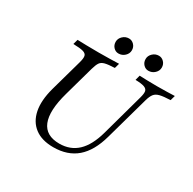

<svg xmlns="http://www.w3.org/2000/svg" viewBox="-160 -886 1070 1063"><g transform="rotate(30 375.0 -354.5)"><path d="M308.1 11.3Q234.7 11.3 189.9 -22.6Q145.2 -56.5 132.7 -118.1Q120.2 -179.8 143.5 -265.3L200.8 -470.2Q208.9 -499.2 205.6 -513.3Q202.4 -527.4 182.7 -533.1Q162.9 -538.7 119.4 -539.5L128.2 -571Q150.8 -570.2 185.9 -569.4Q221 -568.5 264.5 -568.5Q302.4 -568.5 335.5 -569.4Q368.5 -570.2 393.5 -571L384.7 -539.5Q343.5 -537.9 323 -532.7Q302.4 -527.4 293.1 -513.3Q283.9 -499.2 275.8 -470.2L222.6 -279.8Q187.1 -153.2 213.7 -87.9Q240.3 -22.6 327.4 -22.6Q396.8 -22.6 443.1 -66.1Q489.5 -109.7 514.5 -200L588.7 -468.5Q596.8 -497.6 594 -511.7Q591.1 -525.8 573.4 -532.3Q555.6 -538.7 516.9 -539.5L525 -571Q544.4 -570.2 573.4 -569.4Q602.4 -568.5 637.1 -568.5Q672.6 -568.5 701.6 -569.4Q730.6 -570.2 750 -571L741.1 -539.5Q697.6 -537.9 674.6 -532.3Q651.6 -526.6 640.3 -512.1Q629 -497.6 621 -468.5L543.5 -191.1Q515.3 -88.7 457.3 -38.7Q399.2 11.3 308.1 11.3ZM361.3 -618.5Q342.7 -618.5 329.4 -632.7Q316.1 -646.8 316.1 -667.7Q316.1 -688.7 332.7 -704.4Q349.2 -720.2 371.8 -720.2Q390.3 -720.2 404 -706Q417.7 -691.9 417.7 -671Q417.7 -650 401.2 -634.3Q384.7 -618.5 361.3 -618.5ZM552.4 -618.5Q533.9 -618.5 520.6 -632.7Q507.3 -646.8 507.3 -667.7Q507.3 -688.7 523.8 -704.4Q540.3 -720.2 562.9 -720.2Q581.5 -720.2 595.2 -706Q608.9 -691.9 608.9 -671Q608.9 -650 592.3 -634.3Q575.8 -618.5 552.4 -618.5Z"/></g></svg>

Font: Playfair 12pt Light
Style: Italic
Weight: 300
Italic angle: -15.6°
Designer: Claus Eggers Sørensen
Foundry: Claus Eggers Sørensen
Version: Version 2.000;gftools[0.9.28]